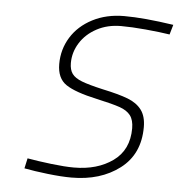

<svg xmlns="http://www.w3.org/2000/svg" viewBox="-43 -551 566 601"><g transform="rotate(5 239.5 -250.0)"><path d="M54 -7 61 -39Q95 -33 137 -28Q179 -23 208 -23Q281 -23 330 -58Q379 -93 379 -161Q379 -187 368 -201.5Q357 -216 334 -224Q311 -232 261 -243Q192 -258 163 -277.5Q134 -297 134 -342Q134 -388 157.5 -426Q181 -464 224.5 -486.5Q268 -509 324 -509Q386 -509 479 -495L470 -464Q438 -469 394 -473Q350 -477 317 -477Q274 -477 240.5 -459Q207 -441 188.5 -411.5Q170 -382 170 -348Q170 -327 179 -314.5Q188 -302 210 -293.5Q232 -285 276 -275Q328 -264 356.5 -253Q385 -242 400 -222Q415 -202 415 -168Q415 -83 354.5 -37Q294 9 203 9Q171 9 128 4Q85 -1 54 -7Z"/></g></svg>

Font: Cairo ExtraLight
Style: Italic
Weight: 275
Italic angle: -13°
Designer: Mohamed Gaber, Accademia di Belle Arti di Urbino and others
Foundry: Kief Type Foundry, Accademia di Belle Arti di Urbino and others
Version: Version 3.011